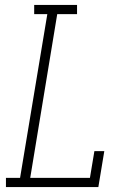

<svg xmlns="http://www.w3.org/2000/svg" viewBox="-20 -755 540 775"><path d="M4 0V-37H61L171 -698H118V-735H291V-698H211L102 -37H343L361 -145H401L377 0Z"/></svg>

Font: Iosevka Curly Slab XLtObl
Style: Regular
Weight: 200
Italic angle: -9°
Monospace: yes
Designer: Belleve Invis
Foundry: Belleve Invis
Version: Version 11.1.0; ttfautohint (v1.8.3)